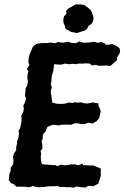

<svg xmlns="http://www.w3.org/2000/svg" viewBox="-20 -870 583 900"><path d="M57 5 44 -7 31 -12 21 -26 24 -55 30 -69V-85L42 -100L43 -118L41 -135L45 -150L56 -166V-180L60 -198V-208L66 -223L69 -244L67 -258L74 -268L78 -287L81 -302V-313L80 -328L89 -345L92 -361L89 -374L97 -390L102 -409L97 -421L99 -439L100 -454L108 -471L111 -488L108 -504L109 -520L113 -535L106 -546L118 -565L113 -579L114 -592L117 -610L122 -622L134 -651L142 -658L153 -665L174 -668H203L217 -671L238 -667L252 -673L264 -671L277 -670L300 -675L313 -669L337 -668L352 -676L368 -670H386L406 -672L423 -674L439 -669L453 -673L470 -668L475 -661L486 -660L506 -663L528 -654L541 -643L543 -624L529 -601V-588L513 -575L498 -561L475 -563L463 -562H441L430 -566L410 -563L401 -572L379 -573L370 -572H347L337 -569L321 -571L304 -569L285 -572L272 -568L262 -567L234 -569L232 -555L230 -537L226 -525L222 -509L221 -489L218 -475L223 -461L218 -443L219 -429L221 -422L223 -405L225 -389L240 -385L254 -383H273L289 -385L300 -389L322 -388L334 -391L341 -389L363 -390L373 -386L391 -385L407 -388L414 -390L442 -385L441 -374L449 -360L452 -347L445 -316L432 -301L413 -291L394 -295L376 -288L355 -289L348 -292H330L312 -285L290 -286L264 -285L256 -282L235 -285L224 -284L202 -275L193 -253L181 -240L180 -219L175 -209L178 -191L179 -174L170 -162L173 -149L171 -136L172 -119L176 -101L190 -99L206 -98L228 -96H240L249 -91L265 -98L287 -95L306 -98L311 -99L330 -100L347 -95L367 -103L370 -96L392 -95L400 -94L414 -95L439 -86L453 -79L452 -62L453 -47L444 -20L441 -9L417 3L393 1L381 9L354 7L338 4L325 10L307 7L295 8L278 6L262 7L252 2L236 3H213L202 4L183 7H175L158 8L134 2L117 8L104 6L79 5ZM340 -715 328 -718 314 -720 300 -728 288 -734 284 -748 277 -765V-780L280 -793L292 -806L289 -817L301 -831L317 -839L335 -850L349 -849H364L377 -846L384 -840L395 -832L404 -823L410 -814L413 -804L418 -791V-778L412 -761L403 -754L394 -748L388 -734L375 -726L361 -722Z"/></svg>

Font: Winky Rough Medium
Style: Italic
Weight: 500
Italic angle: -8.97852°
Designer: Simon Atzbach
Foundry: typofactur
Version: Version 1.206; ttfautohint (v1.8.4.7-5d5b)